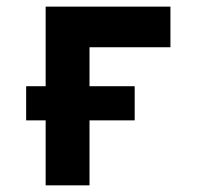

<svg xmlns="http://www.w3.org/2000/svg" viewBox="-20 -557 626 577"><path d="M117.2 0V-195.3H58.6V-297.9H117.2V-537.1H492.2V-415H249V-297.9H384.8V-195.3H249V0Z"/></svg>

Font: Consola Mono
Style: Bold
Weight: 700
Monospace: yes
Designer: Wojciech Kalinowski "wmk69" (wmk69@o2.pl)
Foundry: Wojciech Kalinowski "wmk69" (wmk69@o2.pl)
Version: Version 2.1.0